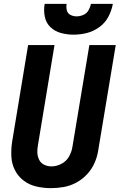

<svg xmlns="http://www.w3.org/2000/svg" viewBox="-20 -969 621 997"><path d="M245 8Q278 8 311.5 2Q345 -4 376.5 -21Q408 -38 432.5 -64.5Q457 -91 471 -123Q485 -155 490 -188L581 -735H444L356 -206Q352 -180 338 -155.5Q324 -131 298.5 -118Q273 -105 247 -105Q227 -105 209.5 -113.5Q192 -122 183.5 -139Q175 -156 174 -175.5Q173 -195 177 -215L263 -735H126L43 -233Q37 -194 39 -156Q41 -118 57.5 -85.5Q74 -53 103 -31Q132 -9 169 -0.5Q206 8 245 8ZM362 -789Q396 -789 430.5 -797.5Q465 -806 495.5 -828Q526 -850 543 -882.5Q560 -915 566 -949H452Q449 -932 439.5 -915.5Q430 -899 412.5 -891.5Q395 -884 378 -884Q361 -884 346 -891.5Q331 -899 327 -915.5Q323 -932 326 -949H212Q206 -916 212.5 -883Q219 -850 242 -828Q265 -806 297 -797.5Q329 -789 362 -789Z"/></svg>

Font: Iosevka Sparkle XBdObl
Style: Regular
Weight: 800
Italic angle: -9°
Designer: Belleve Invis
Foundry: Belleve Invis
Version: Version 4.5.0; ttfautohint (v1.8.3)